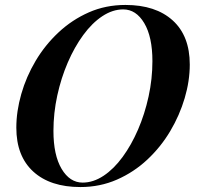

<svg xmlns="http://www.w3.org/2000/svg" viewBox="-20 -742 801 776"><path d="M478 -704Q435 -704 393.5 -676.5Q352 -649 316.5 -600.5Q281 -552 254 -489.5Q227 -427 211.5 -356Q196 -285 196 -213Q196 -115 229 -59.5Q262 -4 314 -4Q357 -4 398.5 -31.5Q440 -59 475.5 -107.5Q511 -156 538 -218.5Q565 -281 580.5 -352Q596 -423 596 -495Q596 -593 563 -648.5Q530 -704 478 -704ZM46 -226Q46 -292 66 -362Q86 -432 124 -496Q162 -560 216.5 -611Q271 -662 339 -692Q407 -722 487 -722Q609 -722 678 -659.5Q747 -597 747 -481Q747 -415 726.5 -345.5Q706 -276 668 -212Q630 -148 575.5 -97Q521 -46 452.5 -16Q384 14 305 14Q183 14 114.5 -48.5Q46 -111 46 -226Z"/></svg>

Font: Playfair Display SemiBold
Style: Italic
Weight: 600
Italic angle: -14°
Designer: Claus Eggers Sørensen
Foundry: Claus Eggers Sørensen
Version: Version 1.203